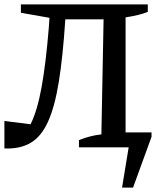

<svg xmlns="http://www.w3.org/2000/svg" viewBox="-23 -670 737 873"><path d="M532 183 562 0H336V-33Q361 -43 386 -49.5Q411 -56 438 -59L448 -582H274Q263 -413 244.5 -298.5Q226 -184 195 -116Q164 -48 115.5 -20Q67 8 -3 5V-120L116 -105Q147 -167 166.5 -276Q186 -385 199 -545L202 -589L72 -612V-650H649V-616Q613 -601 548 -591V-68H666V-48L582 183Z"/></svg>

Font: Piazzolla Medium
Style: Regular
Weight: 500
Designer: Juan Pablo del Peral
Foundry: Huerta Tipografica
Version: Version 1.330